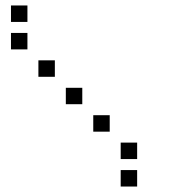

<svg xmlns="http://www.w3.org/2000/svg" viewBox="-20 -700 640 700"><path d="M21 -680Q20 -680 20 -680Q20 -680 20 -679V-621Q20 -620 20 -620Q20 -620 21 -620H79Q80 -620 80 -620Q80 -620 80 -621V-679Q80 -680 80 -680Q80 -680 79 -680ZM21 -580Q20 -580 20 -580Q20 -580 20 -579V-521Q20 -520 20 -520Q20 -520 21 -520H79Q80 -520 80 -520Q80 -520 80 -521V-579Q80 -580 80 -580Q80 -580 79 -580ZM121 -480Q120 -480 120 -480Q120 -480 120 -479V-421Q120 -420 120 -420Q120 -420 121 -420H179Q180 -420 180 -420Q180 -420 180 -421V-479Q180 -480 180 -480Q180 -480 179 -480ZM221 -380Q220 -380 220 -380Q220 -380 220 -379V-321Q220 -320 220 -320Q220 -320 221 -320H279Q280 -320 280 -320Q280 -320 280 -321V-379Q280 -380 280 -380Q280 -380 279 -380ZM321 -280Q320 -280 320 -280Q320 -280 320 -279V-221Q320 -220 320 -220Q320 -220 321 -220H379Q380 -220 380 -220Q380 -220 380 -221V-279Q380 -280 380 -280Q380 -280 379 -280ZM421 -180Q420 -180 420 -180Q420 -180 420 -179V-121Q420 -120 420 -120Q420 -120 421 -120H479Q480 -120 480 -120Q480 -120 480 -121V-179Q480 -180 480 -180Q480 -180 479 -180ZM421 -80Q420 -80 420 -80Q420 -80 420 -79V-21Q420 -20 420 -20Q420 -20 421 -20H479Q480 -20 480 -20Q480 -20 480 -21V-79Q480 -80 480 -80Q480 -80 479 -80Z"/></svg>

Font: Doto Black Medium
Style: Regular
Weight: 500
Monospace: yes
Version: Version 1.000